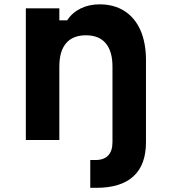

<svg xmlns="http://www.w3.org/2000/svg" viewBox="-20 -652 790 894"><path d="M100.3 -613.1H256.3V-557.3H292.9Q315.2 -592.5 354.6 -612.1Q393.9 -631.8 443.2 -631.8Q510.9 -631.8 559.4 -600.8Q608 -569.8 633.9 -511.4Q659.7 -452.9 659.7 -372.1V0H503.7V-342.1Q503.7 -413.2 472.3 -450.4Q440.9 -487.7 380.3 -487.7Q319.2 -487.7 287.7 -450.7Q256.3 -413.8 256.3 -342.1V0H100.3ZM400.3 93.1H424.9Q463.7 93.1 483.7 72Q503.7 51 503.7 9.9V0L581.7 -20L659.7 0V10.4Q659.7 115.7 601.2 169.1Q542.7 222.6 428.2 222.6H400.3Z"/></svg>

Font: Martian Mono Custom sWd Rg
Style: Regular
Weight: 400
Width: 6
Monospace: yes
Designer: Alex Havermale
Foundry: Evil Martians
Version: Version 1.000